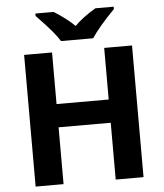

<svg xmlns="http://www.w3.org/2000/svg" viewBox="-61 -984 887 1037"><g transform="rotate(-5 382.5 -465.5)"><path d="M495.1 -931.2C446.3 -902.3 408.2 -873.5 380.9 -845.2C354 -872.1 316.9 -900.9 269 -931.2H169.9V-918C208.5 -877.9 236.8 -847.2 254.4 -826.2C272 -804.7 285.6 -786.1 294.9 -771H469.2C479.5 -787.1 496.1 -809.1 519 -836.4C542 -863.3 566.9 -890.6 594.2 -918V-931.2ZM674.8 -713.9H523.9V-434.1H241.2V-713.9H89.8V0H241.2V-308.1H523.9V0H674.8Z"/></g></svg>

Font: Noto Reveo Sans
Style: Bold
Weight: 700
Designer: Monotype Design team
Foundry: Monotype Imaging Inc.
Version: Version 1.04